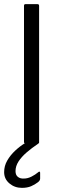

<svg xmlns="http://www.w3.org/2000/svg" viewBox="-36 -693 288 928"><path d="M153 -7Q153 0 145 0H87Q80 0 80 -7V-665Q80 -673 87 -673H145Q153 -673 153 -665ZM70 215Q35 215 9.5 193.5Q-16 172 -16 139Q-16 109 -1 83Q14 57 37 35.5Q60 14 83 0Q89 -4 95.5 -6Q102 -8 110 -8H148Q152 -8 153 -5Q154 -2 148 2Q118 22 93 43.5Q68 65 53.5 87.5Q39 110 39 134Q39 153 50.5 162Q62 171 79 170Q98 170 116.5 160.5Q135 151 148 140Q152 136 155 136.5Q158 137 158 142V170Q158 180 147 188Q133 199 114.5 207Q96 215 70 215Z"/></svg>

Font: Glory
Style: Regular
Weight: 400
Designer: Robert Leuschke
Foundry: Robert Leuschke
Version: Version 1.011